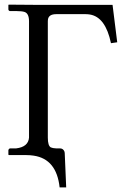

<svg xmlns="http://www.w3.org/2000/svg" viewBox="-20 -666 538 827"><path d="M92.8 2H18.1L16.1 0V-19Q17.6 -25.9 23.9 -26.9H49.8Q101.6 -33.2 105 -73.2V-574.2Q105 -607.4 86.4 -614.3Q74.7 -618.2 53.2 -618.2H22.9Q17.1 -619.6 16.1 -625V-645L18.1 -646Q18.6 -646 145 -645H464.8L484.9 -483.9L458 -480Q434.6 -592.3 367.2 -603.5Q357.9 -605 349.1 -605H222.2Q189.9 -605 186.5 -582Q186 -577.6 186 -574.2V-73.2Q186 -38.6 198.7 -31.2Q207.5 -27.3 221.2 -26.9H237.8Q252.4 -26.9 257.8 -12.7Q258.8 -9.3 258.8 -6.8L265.1 141.1H236.8Q223.6 19 125 4.4Q109.4 2 92.8 2Z"/></svg>

Font: Linux Biolinum O
Style: Regular
Weight: 400
Designer: Philipp H. Poll
Foundry: Philipp H. Poll
Version: Version 1.0.4